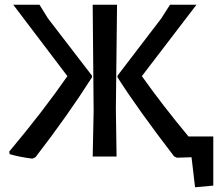

<svg xmlns="http://www.w3.org/2000/svg" viewBox="-20 -662 941 812"><path d="M147 -642 183 -584 369 -342V-335Q266 -173 130 3L117 9Q62 2 21 -10L19 -21Q164 -194 265 -340L36 -642ZM372 -642H475L470 -202L473 0H372L376 -193ZM777 -85H882V123L805 130L790 3L728 5L716 -1Q563 -200 477 -335V-342L662 -584L699 -642H811L580 -340Q668 -216 777 -85Z"/></svg>

Font: Alegreya Sans SC Medium
Style: Regular
Weight: 500
Designer: Juan Pablo del Peral
Foundry: Huerta Tipografica
Version: Version 2.001;PS 002.001;hotconv 1.0.88;makeotf.lib2.5.64775